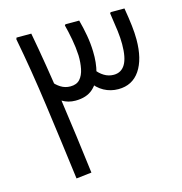

<svg xmlns="http://www.w3.org/2000/svg" viewBox="-111 -855 904 955"><g transform="rotate(-15 341.5 -377.5)"><path d="M483 -375Q443 -375 409 -393.5Q375 -412 351 -449L393 -498Q407 -478 429.5 -464Q452 -450 479 -450Q518 -450 538 -483.5Q558 -517 558 -587Q558 -619 553.5 -655.5Q549 -692 540 -750L544 -755H615Q624 -702 628.5 -663Q633 -624 633 -591Q633 -490 594 -432.5Q555 -375 483 -375ZM262 -375Q224 -375 194 -393.5Q164 -412 142 -449L170 -498Q183 -479 205.5 -464.5Q228 -450 256 -450Q288 -450 305 -469Q322 -488 328.5 -520Q335 -552 334 -589Q332 -630 324 -673Q316 -716 307 -750L311 -755H382Q393 -715 400.5 -672.5Q408 -630 409 -589Q411 -531 398 -482.5Q385 -434 352 -404.5Q319 -375 262 -375ZM166 0Q141 -195 114.5 -388Q88 -581 56 -746L59 -754H135Q166 -589 193.5 -396.5Q221 -204 245 -9Z"/></g></svg>

Font: Fustat
Style: Regular
Weight: 400
Designer: Mohamed Gaber, Khaled Hosny, Laura Garcia Mut
Foundry: Kief Type Foundry, Alif Type Foundry, Hard Type Foundry
Version: Version 1.007